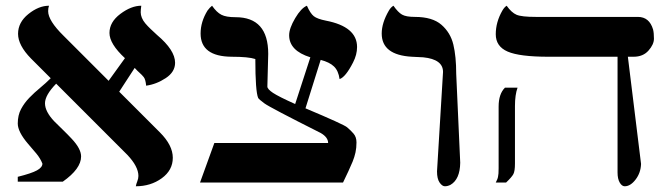

<svg xmlns="http://www.w3.org/2000/svg" viewBox="-20 -637 2343 670"><path d="M473 -617Q471 -603 471 -594Q471 -585 475 -575Q479 -565 487 -555.5Q495 -546 505.5 -536Q516 -526 528 -515Q591 -462 591 -418Q591 -386 558.5 -364.5Q526 -343 490 -338Q488 -360 481.5 -368Q475 -376 467.5 -382.5Q460 -389 450 -400L396 -317L538 -175Q583 -130 583 -86.5Q583 -43 544.5 -15Q506 13 454 13Q455 6 459 -4Q463 -14 463 -23Q463 -56 424 -97L176 -345Q137 -305 137 -276.5Q137 -248 169 -214Q184 -199 200 -183.5Q216 -168 230 -153Q263 -118 263 -91Q263 -48 199 -3H42V-20Q90 -32 109 -42.5Q128 -53 128 -66Q121 -84 107 -101Q93 -118 78 -135Q42 -177 42 -206Q42 -235 53.5 -256.5Q65 -278 82.5 -296Q100 -314 120 -330.5Q140 -347 157 -364L88 -433Q43 -479 43 -519Q43 -559 79 -588Q115 -617 151 -617Q148 -609 148 -598Q148 -565 202 -512L359 -355L416 -434Q362 -484 362 -522Q362 -560 400 -588.5Q438 -617 473 -617Z M916 -449 913 -335Q913 -326 932.5 -313Q952 -300 1010 -274L1063 -437Q989 -460 989 -514Q989 -538 1010 -573.5Q1031 -609 1051 -617Q1063 -590 1075 -580.5Q1087 -571 1117 -565Q1226 -544 1226 -473Q1226 -446 1212 -419Q1186 -368 1165 -361Q1161 -390 1145.5 -405Q1130 -420 1099 -428L1046 -259Q1179 -203 1191 -193Q1203 -183 1213.5 -171Q1224 -159 1224 -140Q1224 -121 1220.5 -105Q1217 -89 1210.5 -73Q1204 -57 1195.5 -39Q1187 -21 1177 0H678L728 -138H1125Q1125 -158 1099 -173Q922 -262 903 -276Q884 -290 881 -295Q871 -318 871 -431Q847 -439 788 -439Q680 -440 680 -520Q680 -561 704 -600Q712 -611 720 -617Q736 -594 752.5 -585.5Q769 -577 802 -577Q916 -577 916 -449Z M1505 -39 1526 -386Q1526 -430 1457 -437Q1438 -438 1417 -439Q1312 -445 1312 -520Q1312 -557 1337 -600Q1344 -612 1353 -617Q1369 -594 1383 -586Q1397 -578 1428 -578Q1489 -578 1520.5 -550.5Q1552 -523 1562 -481.5Q1572 -440 1572 -379L1586 -69Q1585 -11 1552 8Q1542 13 1532.5 13Q1523 13 1514 0Q1505 -13 1505 -39Z M1720 -265Q1720 -309 1742 -331H1786Q1777 -306 1777 -267V-66Q1777 -40 1771.5 -29.5Q1766 -19 1746 0H1710Q1717 -13 1718 -21Q1720 -28 1720 -50ZM2135 -439H1894Q1793 -439 1751.5 -457Q1710 -475 1710 -517.5Q1710 -560 1733 -600Q1740 -612 1748 -617Q1765 -593 1782.5 -585.5Q1800 -578 1850 -578H2206Q2246 -578 2259 -534Q2262 -522 2262 -502Q2262 -482 2243 -460.5Q2224 -439 2191 -439H2171L2217 -65Q2216 -34 2198 -10.5Q2180 13 2160 13Q2150 13 2142.5 0Q2135 -13 2135 -35Z"/></svg>

Font: Cardo
Style: Regular
Weight: 400
Designer: David J. Perry
Foundry: David J. Perry
Version: Version 1.0451